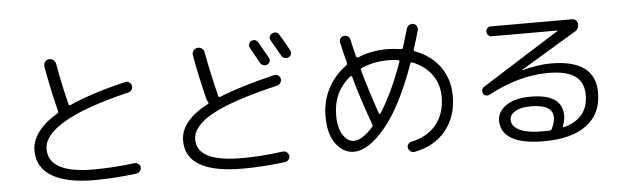

<svg xmlns="http://www.w3.org/2000/svg" viewBox="-52 -1018 4104 1263"><g transform="rotate(-5 2000.0 -387.0)"><path d="M527.3 40Q342.8 40 246.6 -18.1Q150.4 -76.2 150.4 -186.5Q150.4 -315.4 322.3 -418.9Q331.1 -423.8 327.1 -435.5Q291 -575.2 263.7 -732.4Q260.7 -749 270.5 -762.7Q280.3 -776.4 295.9 -778.3Q312.5 -780.3 325.7 -770.5Q338.9 -760.7 341.8 -745.1Q370.1 -586.9 400.4 -471.7Q402.3 -461.9 413.1 -465.8Q560.5 -532.2 784.2 -585Q797.9 -588.9 810.5 -580.6Q823.2 -572.3 826.2 -557.6Q829.1 -543 821.3 -530.8Q813.5 -518.6 797.9 -514.6Q512.7 -446.3 371.6 -364.3Q230.5 -282.2 230.5 -190.4Q230.5 -30.3 527.3 -30.3Q657.2 -30.3 796.9 -47.9Q810.5 -49.8 823.2 -41Q835.9 -32.2 836.9 -17.6Q837.9 -2.9 829.1 7.8Q820.3 18.6 804.7 21.5Q656.2 40 527.3 40Z M1632.8 -781.2Q1662.1 -795.9 1679.7 -767.6Q1725.6 -686.5 1740.2 -661.1Q1747.1 -649.4 1742.7 -636.7Q1738.3 -624 1726.1 -618.2Q1713.9 -612.3 1700.2 -616.2Q1686.5 -620.1 1679.7 -631.8Q1653.3 -679.7 1621.1 -736.3Q1614.3 -748 1617.7 -761.2Q1621.1 -774.4 1632.8 -781.2ZM1822.3 -805.7Q1849.6 -760.7 1883.8 -698.2Q1890.6 -686.5 1886.2 -672.9Q1881.8 -659.2 1869.1 -653.3Q1856.4 -647.5 1842.8 -651.4Q1829.1 -655.3 1822.3 -668Q1788.1 -727.5 1761.7 -773.4Q1753.9 -785.2 1757.3 -798.3Q1760.7 -811.5 1773.9 -818.8Q1787.1 -826.2 1801.3 -822.8Q1815.4 -819.3 1822.3 -805.7ZM1506.8 49.8Q1129.9 49.8 1129.9 -167Q1129.9 -297.9 1314.5 -394.5Q1321.3 -398.4 1315.4 -408.2Q1310.5 -415 1307.6 -422.9Q1265.6 -589.8 1243.2 -722.7Q1240.2 -738.3 1250 -752Q1259.8 -765.6 1275.9 -767.6Q1292 -769.5 1305.2 -760.7Q1318.4 -752 1321.3 -736.3Q1345.7 -600.6 1385.7 -440.4Q1387.7 -430.7 1398.4 -433.6Q1533.2 -489.3 1762.7 -544.9Q1776.4 -548.8 1789.6 -540.5Q1802.7 -532.2 1805.7 -518.1Q1808.6 -503.9 1800.3 -491.2Q1792 -478.5 1778.3 -474.6Q1476.6 -403.3 1343.3 -329.6Q1210 -255.9 1210 -167Q1210 -19.5 1506.8 -19.5Q1628.9 -19.5 1777.3 -39.1Q1791 -41 1803.2 -31.7Q1815.4 -22.5 1817.4 -7.8Q1818.4 6.8 1809.1 18.1Q1799.8 29.3 1785.2 31.2Q1635.7 49.8 1506.8 49.8Z M2261.7 -492.2Q2146.5 -398.4 2147.5 -243.2Q2147.5 -161.1 2178.2 -114.7Q2209 -68.4 2250 -68.4Q2304.7 -68.4 2377 -149.4Q2382.8 -156.2 2378.9 -167Q2312.5 -348.6 2274.4 -489.3Q2273.4 -493.2 2269 -493.7Q2264.6 -494.1 2261.7 -492.2ZM2519.5 -577.1Q2424.8 -577.1 2343.8 -542Q2334 -537.1 2336.9 -525.4Q2375 -389.6 2428.7 -233.4Q2429.7 -230.5 2434.1 -230.5Q2438.5 -230.5 2439.5 -233.4Q2522.5 -363.3 2592.8 -560.5Q2596.7 -569.3 2585 -572.3Q2549.8 -577.1 2519.5 -577.1ZM2243.2 2.9Q2173.8 2.9 2125.5 -62.5Q2077.1 -127.9 2077.1 -243.2Q2077.1 -342.8 2120.1 -426.3Q2163.1 -509.8 2241.2 -566.4Q2251 -573.2 2248 -585Q2229.5 -655.3 2214.8 -720.7Q2211.9 -734.4 2219.7 -746.6Q2227.5 -758.8 2241.7 -761.7Q2255.9 -764.6 2268.6 -756.8Q2281.2 -749 2284.2 -735.4Q2299.8 -665 2311.5 -620.1Q2314.5 -610.4 2325.2 -613.3Q2414.1 -650.4 2519.5 -650.4Q2559.6 -650.4 2609.4 -642.6Q2621.1 -640.6 2624 -651.4Q2639.6 -700.2 2661.1 -774.4Q2665 -788.1 2678.2 -795.9Q2691.4 -803.7 2705.1 -800.8Q2718.8 -797.9 2727.1 -785.6Q2735.4 -773.4 2731.4 -758.8Q2716.8 -703.1 2693.4 -632.8Q2690.4 -623 2700.2 -620.1Q2805.7 -581.1 2864.3 -499Q2922.9 -417 2922.9 -306.6Q2922.9 -169.9 2848.1 -78.6Q2773.4 12.7 2642.6 38.1Q2627.9 41 2615.2 32.7Q2602.5 24.4 2598.6 8.8Q2595.7 -3.9 2604 -15.6Q2612.3 -27.3 2626 -30.3Q2732.4 -51.8 2791 -124.5Q2849.6 -197.3 2849.6 -306.6Q2849.6 -390.6 2804.2 -453.6Q2758.8 -516.6 2676.8 -548.8Q2666 -551.8 2663.1 -542Q2565.4 -267.6 2452.6 -132.3Q2339.8 2.9 2243.2 2.9Z M3552.7 -33.2Q3572.3 -73.2 3573.2 -107.4Q3573.2 -193.4 3427.7 -193.4Q3360.4 -193.4 3324.2 -170.9Q3288.1 -148.4 3288.1 -117.2Q3288.1 -73.2 3339.4 -47.9Q3390.6 -22.5 3495.1 -22.5Q3524.4 -22.5 3537.1 -23.4Q3547.9 -23.4 3552.7 -33.2ZM3164.1 -293Q3153.3 -287.1 3140.6 -290.5Q3127.9 -293.9 3122.1 -305.2Q3116.2 -316.4 3119.6 -329.1Q3123 -341.8 3133.8 -348.6L3647.5 -672.9Q3648.4 -672.9 3648.4 -673.8L3647.5 -674.8H3211.9Q3199.2 -674.8 3189.5 -684.6Q3179.7 -694.3 3179.7 -708Q3179.7 -721.7 3189 -731Q3198.2 -740.2 3211.9 -740.2H3750Q3763.7 -740.2 3773.9 -730Q3784.2 -719.7 3785.2 -707Q3787.1 -672.9 3758.8 -657.2L3394.5 -438.5V-435.5H3397.5Q3501 -462.9 3583 -462.9Q3877 -462.9 3877 -245.1Q3877 -106.4 3778.3 -31.7Q3679.7 43 3495.1 43Q3354.5 43 3283.2 2Q3211.9 -39.1 3211.9 -117.2Q3211.9 -174.8 3269 -215.8Q3326.2 -256.8 3431.6 -256.8Q3641.6 -256.8 3641.6 -113.3Q3641.6 -85 3627.9 -45.9Q3626 -43 3628.4 -40Q3630.9 -37.1 3634.8 -38.1Q3794.9 -81.1 3794.9 -237.3Q3794.9 -320.3 3737.8 -361.3Q3680.7 -402.3 3559.6 -402.3Q3369.1 -402.3 3164.1 -293Z"/></g></svg>

Font: Rounded-X Mgen+ 1m regular
Style: Regular
Weight: 400
Designer: [Source Han Sans]
Ryoko NISHIZUKA  (kana & ideographs); Paul D. Hunt (Latin, Greek & Cyrillic); Wenlong ZHANG  (bopomofo
Version: Version 1.059.20150602